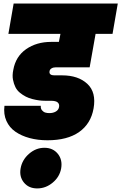

<svg xmlns="http://www.w3.org/2000/svg" viewBox="-20 -760 678 1073"><path d="M26.9 -570.8 56.2 -740.2H638.2L608.9 -570.8H514.2L481 -383.8H292Q277.8 -383.8 268.1 -377.9Q258.3 -372.1 256.8 -361.8Q254.9 -350.1 262 -344.5Q269 -338.9 283.2 -338.9H327.1Q417 -338.9 468 -291.5Q519 -244.1 502.9 -153.8Q487.8 -68.4 422.1 -22.2Q356.4 23.9 245.1 23.9Q191.4 23.9 145.8 11.7Q100.1 -0.5 66.2 -23.9Q32.2 -47.4 15.6 -84.7Q-1 -122.1 4.9 -168.9H208Q206.5 -153.3 214.8 -143.6Q223.1 -133.8 233.4 -130.9Q243.7 -127.9 255.9 -127.9Q276.9 -127.9 292 -136.7Q307.1 -145.5 310.1 -162.1Q313 -178.2 302.5 -187.5Q292 -196.8 264.2 -196.8H231.9Q215.3 -196.8 198.5 -199Q181.6 -201.2 161.4 -206.3Q141.1 -211.4 124.3 -220Q107.4 -228.5 91.3 -241.7Q75.2 -254.9 66.2 -272.9Q57.1 -291 52.5 -314.9Q47.9 -338.9 54.2 -369.1Q67.4 -444.3 125.7 -485.1Q184.1 -525.9 266.1 -525.9H309.1L317.9 -570.8ZM188 293Q140.6 293 113.8 260.3Q86.9 227.5 95.2 181.2Q103.5 133.3 142.1 99.6Q180.7 65.9 228 65.9Q275.9 65.9 303 99.4Q330.1 132.8 321.8 181.2Q313.5 228 274.7 260.5Q235.8 293 188 293Z"/></svg>

Font: SVN-Poppins Black
Style: Italic
Weight: 900
Italic angle: -10°
Designer: Ninad Kale (Devanagari), Jonny Pinhorn (Latin)
Foundry: Indian Type Foundry
Version: Version 3.002 2017